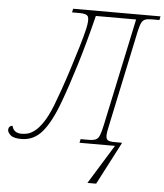

<svg xmlns="http://www.w3.org/2000/svg" viewBox="-114 -767 883 1031"><g transform="rotate(5 328.0 -251.5)"><path d="M396 211 526 0H335L339 -20H382Q407 -20 420.5 -26Q434 -32 441.5 -51Q449 -70 457 -108L580 -686H363Q326 -537 289.5 -418Q253 -299 220 -210Q180 -101 134.5 -47Q89 7 22 7Q-21 7 -37 -8Q-53 -23 -53 -36Q-53 -46 -47 -52.5Q-41 -59 -31 -59Q-23 -21 22 -21Q35 -21 52.5 -25Q70 -29 91 -45Q112 -61 135 -95Q158 -129 182 -189Q196 -225 215 -279Q234 -333 253.5 -394.5Q273 -456 290.5 -514Q308 -572 318 -615Q328 -662 321 -678Q314 -694 276 -694H234L238 -714H709L705 -694H665Q642 -694 629 -689.5Q616 -685 608.5 -670Q601 -655 594 -623L485 -108Q476 -69 476 -51Q476 -32 486.5 -26Q497 -20 522 -20H560L562 -18L443 211Z"/></g></svg>

Font: Noto Serif Thin
Style: Italic
Weight: 100
Italic angle: -12°
Designer: Monotype Design Team
Foundry: Monotype Imaging Inc.
Version: Version 2.014; ttfautohint (v1.8.4.7-5d5b)